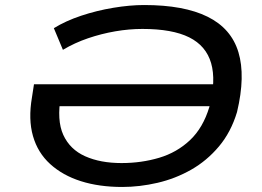

<svg xmlns="http://www.w3.org/2000/svg" viewBox="-20 -734 1041 763"><path d="M466 9Q374 9 301.5 -14Q229 -37 179.5 -82Q130 -127 111 -193.5Q92 -260 107 -347L115 -399H870L857 -312H179L222 -353Q205 -256 231.5 -198Q258 -140 318.5 -113Q379 -86 463 -86Q542 -86 612.5 -107Q683 -128 735 -177Q787 -226 812 -309Q839 -414 819 -483Q799 -552 732 -585.5Q665 -619 546 -619Q493 -619 438 -609.5Q383 -600 330 -582Q277 -564 230 -536L194 -622Q241 -651 302.5 -671.5Q364 -692 430 -703Q496 -714 553 -714Q711 -714 805 -667.5Q899 -621 927.5 -526.5Q956 -432 922 -289Q898 -209 850 -152Q802 -95 739.5 -59.5Q677 -24 606 -7.5Q535 9 466 9Z"/></svg>

Font: Nunito Sans 7pt Expanded Medium
Style: Italic
Weight: 500
Width: 7
Italic angle: -9°
Designer: Vernon Adams
Foundry: Vernon Adams
Version: Version 3.101;gftools[0.9.27]